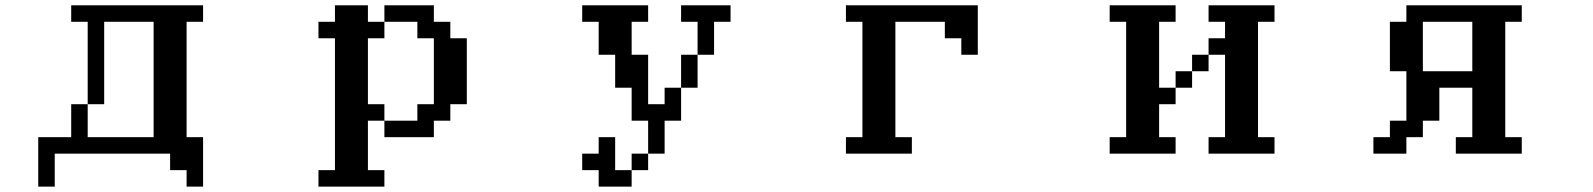

<svg xmlns="http://www.w3.org/2000/svg" viewBox="-20 -567 6040 728"><path d="M312.5 -46.9H562.5V-484.4H375V-171.9H312.5ZM125 -46.9H250V-171.9H312.5V-484.4H250V-546.9H750V-484.4H687.5V-46.9H750V140.6H687.5V78.1H625V15.6H187.5V140.6H125Z M1187.5 78.1H1250V-421.9H1187.5V-484.4H1250V-546.9H1375V-484.4H1437.5V-421.9H1375V-171.9H1437.5V-109.4H1375V78.1H1437.5V140.6H1187.5ZM1437.5 -109.4H1562.5V-171.9H1625V-421.9H1562.5V-484.4H1437.5V-546.9H1625V-484.4H1687.5V-421.9H1750V-171.9H1687.5V-109.4H1625V-46.9H1437.5Z M2562.5 -484.4V-546.9H2750V-484.4H2687.5V-359.4H2625V-484.4ZM2187.5 -484.4V-546.9H2437.5V-484.4H2375V-359.4H2437.5V-171.9H2500V-234.4H2562.5V-109.4H2500V15.6H2437.5V78.1H2375V15.6H2437.5V-109.4H2375V-234.4H2312.5V-359.4H2250V-484.4ZM2187.5 15.6H2250V-46.9H2312.5V78.1H2375V140.6H2250V78.1H2187.5ZM2625 -359.4V-234.4H2562.5V-359.4Z M3187.5 15.6V-46.9H3250V-484.4H3187.5V-546.9H3687.5V-359.4H3625V-421.9H3562.5V-484.4H3375V-46.9H3437.5V15.6Z M4562.5 15.6V-46.9H4625V-359.4H4562.5V-421.9H4625V-484.4H4562.5V-546.9H4812.5V-484.4H4750V-46.9H4812.5V15.6ZM4187.5 15.6V-46.9H4250V-484.4H4187.5V-546.9H4437.5V-484.4H4375V-234.4H4437.5V-171.9H4375V-46.9H4437.5V15.6ZM4562.5 -359.4V-296.9H4500V-234.4H4437.5V-296.9H4500V-359.4Z M5375 -296.9H5562.5V-484.4H5375ZM5187.5 15.6V-46.9H5250V-109.4H5312.5V-296.9H5250V-484.4H5312.5V-546.9H5750V-484.4H5687.5V-46.9H5750V15.6H5500V-46.9H5562.5V-234.4H5437.5V-109.4H5375V-46.9H5312.5V15.6Z"/></svg>

Font: KH Dot Dougenzaka 16
Style: Regular
Weight: 400
Designer: Original version for X68000 by Keitarou Hiraki (http://hp.vector.co.jp/authors/VA000874/) / TrueType conversion by Homem
Version: Version 1.00.20150527